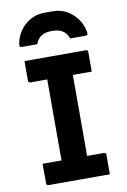

<svg xmlns="http://www.w3.org/2000/svg" viewBox="-101 -1004 703 1064"><g transform="rotate(-10 250.0 -472.5)"><path d="M322 -75.5H174.2L178 -116.4Q178 -133 178 -154Q178 -175 178 -191.7Q178 -245.6 178 -299.6Q178 -353.5 178 -407.5Q178 -461.5 178 -515.8Q178 -570.2 178 -624.5H326.3L322 -583.6Q322 -567.6 322 -547.6Q322 -527.6 322 -510.6Q322 -456 322 -401.8Q322 -347.5 322 -292.9Q322 -238.2 322 -184Q322 -129.7 322 -75.5ZM428.5 0H82.5Q80.3 0 78.3 -1Q76.3 -2 74.8 -3.5Q73.3 -5 72.4 -7Q71.5 -9 71.5 -11Q71.5 -30.8 71.5 -48.7Q71.5 -66.6 71.5 -84.5Q71.5 -102.5 71.5 -122.1H417.1Q420.3 -122.1 422.9 -120.6Q425.5 -119.1 427 -116.6Q428.5 -114.1 428.5 -111.1Q428.5 -91.5 428.5 -73.5Q428.5 -55.6 428.5 -37.7Q428.5 -19.8 428.5 0ZM71.5 -700H417.3Q422.5 -700 425.5 -697Q428.5 -694 428.5 -689Q428.5 -674.6 428.5 -660.7Q428.5 -646.8 428.5 -633.4Q428.5 -620 428.5 -606.5Q428.5 -592.9 428.5 -577.9H82.5Q78.3 -577.9 74.9 -581.4Q71.5 -584.9 71.5 -588.9Q71.5 -603.9 71.5 -617.5Q71.5 -631 71.5 -644.4Q71.5 -657.8 71.5 -671.7Q71.5 -685.6 71.5 -700ZM156.9 -779.6Q136.1 -779.6 114.9 -779.6Q93.7 -779.6 72.9 -779.6Q62.9 -779.6 60.4 -783.5Q57.9 -787.4 59.4 -799.2Q65.4 -837.5 88 -870.4Q110.7 -903.3 146.2 -924Q181.8 -944.6 225.9 -944.6H274.1Q318.3 -944.6 353.8 -924Q389.3 -903.3 412 -870.4Q434.8 -837.5 440.6 -799.2Q442.9 -787.4 440 -783.5Q437.1 -779.6 427.1 -779.6Q406.3 -779.6 385.1 -779.6Q363.9 -779.6 343.1 -779.6Q330 -812 307.9 -825Q285.9 -838 250 -838Q214.1 -838 192.1 -825Q170 -812 156.9 -779.6Z"/></g></svg>

Font: Recursive Sans Linear Light
Style: Regular
Weight: 300
Version: Version 1.085